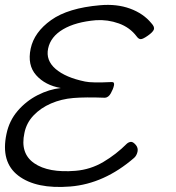

<svg xmlns="http://www.w3.org/2000/svg" viewBox="-59 -733 706 770"><path d="M39 -200Q21 -118 78 -78.5Q135 -39 244 -48Q304 -53 355.5 -83.5Q407 -114 450 -157Q457 -163 465.5 -164Q474 -165 485 -152.5Q496 -140 492.5 -124.5Q489 -109 479 -100Q359 4 222.5 15Q86 26 14.5 -28.5Q-57 -83 -33 -196Q-22 -249 12 -288.5Q46 -328 92 -351.5Q138 -375 185 -380Q122 -391 86 -431.5Q50 -472 64 -538Q78 -604 146 -652.5Q214 -701 342 -712Q409 -718 462.5 -698.5Q516 -679 548 -640Q562 -625 558 -614.5Q554 -604 534 -590Q514 -576 505.5 -576Q497 -576 489 -587Q462 -623 417.5 -639Q373 -655 326 -652Q244 -645 194 -615.5Q144 -586 134 -538.5Q124 -491 164 -456.5Q204 -422 282 -406Q308 -400 390 -404Q401 -404 398 -390Q395 -376 385.5 -359Q376 -342 362 -341Q284 -344 235.5 -340Q187 -336 145.5 -318Q104 -300 75.5 -270Q47 -240 39 -200Z"/></svg>

Font: LXGW Bright GB
Style: Italic
Weight: 400
Italic angle: -12°
Designer: Christian Thalmann (Catharsis Fonts)
Foundry: LXGW / Christian Thalmann (Catharsis Fonts) / Fontworks Inc.
Version: Version 5.510